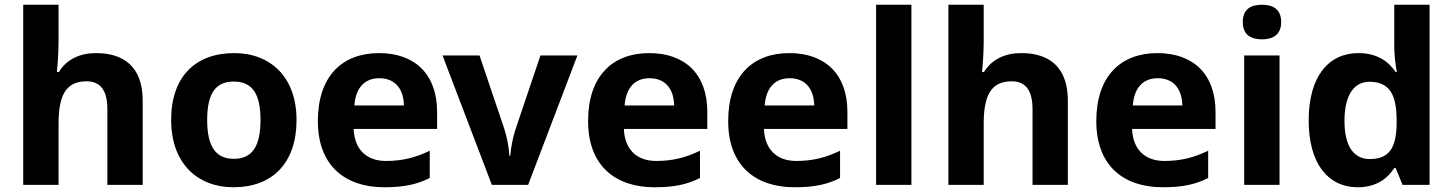

<svg xmlns="http://www.w3.org/2000/svg" viewBox="-20 -831 6129 810"><path d="M227 -656V-811H78V-51H227V-308C227 -424 255 -488 345 -488C405 -488 433 -448 433 -370V-51H582V-407C582 -547 504 -607 386 -607C319 -607 263 -583 228 -527H220C222 -547 227 -602 227 -656Z M1231 -325C1231 -506 1121 -607 968 -607C803 -607 702 -506 702 -325C702 -143 812 -41 965 -41C1129 -41 1231 -143 1231 -325ZM854 -325C854 -433 887 -487 966 -487C1046 -487 1079 -433 1079 -325C1079 -217 1046 -161 967 -161C887 -161 854 -217 854 -325Z M1579 -607C1425 -607 1321 -511 1321 -320C1321 -131 1437 -41 1601 -41C1685 -41 1739 -53 1793 -80V-195C1732 -166 1678 -152 1608 -152C1524 -152 1475 -203 1472 -287H1824V-359C1824 -518 1730 -607 1579 -607ZM1580 -501C1650 -501 1683 -452 1684 -386H1475C1481 -465 1522 -501 1580 -501Z M2055 -51H2208L2416 -597H2260L2155 -286C2143 -249 2135 -208 2133 -174H2129C2127 -206 2120 -249 2108 -286L2003 -597H1847Z M2719 -607C2565 -607 2461 -511 2461 -320C2461 -131 2577 -41 2741 -41C2825 -41 2879 -53 2933 -80V-195C2872 -166 2818 -152 2748 -152C2664 -152 2615 -203 2612 -287H2964V-359C2964 -518 2870 -607 2719 -607ZM2720 -501C2790 -501 2823 -452 2824 -386H2615C2621 -465 2662 -501 2720 -501Z M3310 -607C3156 -607 3052 -511 3052 -320C3052 -131 3168 -41 3332 -41C3416 -41 3470 -53 3524 -80V-195C3463 -166 3409 -152 3339 -152C3255 -152 3206 -203 3203 -287H3555V-359C3555 -518 3461 -607 3310 -607ZM3311 -501C3381 -501 3414 -452 3415 -386H3206C3212 -465 3253 -501 3311 -501Z M3825 -51V-811H3676V-51Z M4130 -656V-811H3981V-51H4130V-308C4130 -424 4158 -488 4248 -488C4308 -488 4336 -448 4336 -370V-51H4485V-407C4485 -547 4407 -607 4289 -607C4222 -607 4166 -583 4131 -527H4123C4125 -547 4130 -602 4130 -656Z M4863 -607C4709 -607 4605 -511 4605 -320C4605 -131 4721 -41 4885 -41C4969 -41 5023 -53 5077 -80V-195C5016 -166 4962 -152 4892 -152C4808 -152 4759 -203 4756 -287H5108V-359C5108 -518 5014 -607 4863 -607ZM4864 -501C4934 -501 4967 -452 4968 -386H4759C4765 -465 4806 -501 4864 -501Z M5304 -811C5259 -811 5223 -794 5223 -738C5223 -683 5259 -665 5304 -665C5348 -665 5385 -683 5385 -738C5385 -794 5348 -811 5304 -811ZM5378 -597H5229V-51H5378Z M5707 -41C5786 -41 5833 -77 5862 -122H5868L5897 -51H6011V-811H5862V-636C5862 -593 5869 -548 5873 -527H5868C5838 -572 5789 -607 5711 -607C5586 -607 5501 -510 5501 -323C5501 -138 5585 -41 5707 -41ZM5759 -160C5691 -160 5652 -214 5652 -321C5652 -428 5691 -486 5757 -486C5845 -486 5872 -428 5872 -322V-306C5870 -208 5841 -160 5759 -160Z"/></svg>

Font: Noto Sans Tamil UI
Style: Bold
Weight: 700
Designer: Jelle Bosma - Monotype Design Team
Foundry: Monotype Imaging Inc.
Version: Version 2.004